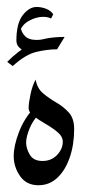

<svg xmlns="http://www.w3.org/2000/svg" viewBox="-20 -533 256 560"><path d="M93.8 -200.2Q75.7 -181.6 65.9 -157.5Q56.2 -133.3 56.2 -117.2Q56.2 -100.1 66.9 -81.8Q77.6 -63.5 104 -63.5Q129.9 -63.5 146.5 -81.1Q163.1 -98.6 163.1 -119.6Q163.1 -134.8 147.9 -147.5Q132.8 -160.2 113 -171.6Q93.3 -183.1 78.4 -194.1Q63.5 -205.1 63.5 -217.8Q63.5 -232.4 69.1 -258.5Q74.7 -284.7 84 -300.8Q88.4 -274.9 106.2 -260.3Q124 -245.6 144.8 -233.6Q165.5 -221.7 180.9 -204.6Q196.3 -187.5 196.3 -156.7Q196.3 -110.8 183.3 -73.5Q170.4 -36.1 147.2 -14.4Q124 7.3 92.3 7.3Q57.1 7.3 38.6 -19.3Q20 -45.9 20 -77.6Q20 -107.9 35.2 -147.5Q50.3 -187 77.6 -216.3ZM54.2 -382.3Q44.4 -386.7 36.1 -394.5Q27.8 -402.3 27.8 -415Q27.8 -464.8 46.4 -488.8Q64.9 -512.7 86.9 -512.7Q100.1 -512.7 114 -507.6Q127.9 -502.4 135.3 -491.2L128.9 -479Q119.1 -483.9 106.4 -483.9Q85.9 -483.9 65.2 -472.7Q44.4 -461.4 38.6 -442.4L40.5 -453.6Q41.5 -440.4 52.2 -428.5Q63 -416.5 87.4 -416.5Q96.7 -416.5 107.9 -418.9ZM168.5 -425.3 146.5 -389.2Q118.7 -389.2 86.7 -381.8Q54.7 -374.5 17.1 -340.3L1 -352.5Q34.2 -386.2 71 -405.8Q107.9 -425.3 168.5 -425.3Z"/></svg>

Font: Lateef Light
Style: Regular
Weight: 300
Designer: SIL International
Foundry: SIL International
Version: Version 4.200